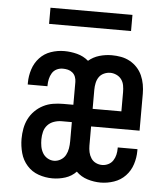

<svg xmlns="http://www.w3.org/2000/svg" viewBox="-52 -750 703 805"><g transform="rotate(5 300.0 -348.0)"><path d="M198 8Q168 8 139.5 -2Q111 -12 91 -34.5Q71 -57 63 -86.5Q55 -116 55 -146Q55 -168 59 -189.5Q63 -211 72.5 -230Q82 -249 97.5 -264.5Q113 -280 132.5 -290Q152 -300 173.5 -303.5Q195 -307 216 -307H259V-403Q259 -414 255 -424.5Q251 -435 242.5 -442Q234 -449 223.5 -451.5Q213 -454 202 -454Q188 -454 176 -448Q164 -442 157 -430.5Q150 -419 147 -405.5Q144 -392 144 -379V-375H61V-383Q61 -411 70 -439Q79 -467 98.5 -488Q118 -509 145.5 -518.5Q173 -528 202 -528Q229 -528 256 -521Q283 -514 304 -496Q324 -513 349.5 -520.5Q375 -528 402 -528Q421 -528 440.5 -524.5Q460 -521 477.5 -511.5Q495 -502 508.5 -487.5Q522 -473 530 -455Q538 -437 541.5 -417.5Q545 -398 545 -378V-223H341V-142Q341 -128 344 -114.5Q347 -101 354.5 -89.5Q362 -78 374.5 -72Q387 -66 401 -66Q414 -66 426.5 -72Q439 -78 446.5 -89.5Q454 -101 457 -114Q460 -127 460 -141V-145H543V-137Q543 -109 534 -81Q525 -53 505 -32Q485 -11 457 -1.5Q429 8 401 8Q373 8 345.5 -0.5Q318 -9 298 -29Q279 -9 252.5 -0.5Q226 8 198 8ZM341 -297H462V-378Q462 -392 459.5 -406Q457 -420 449 -431Q441 -442 428 -448Q415 -454 402 -454Q388 -454 375 -448Q362 -442 354.5 -431Q347 -420 344 -406Q341 -392 341 -378ZM198 -66Q213 -66 226.5 -74Q240 -82 247 -95Q254 -108 256.5 -123Q259 -138 259 -154V-234H216Q200 -234 184 -228.5Q168 -223 157 -211Q146 -199 142 -183Q138 -167 138 -151Q138 -136 140.5 -121.5Q143 -107 150.5 -94Q158 -81 171 -73.5Q184 -66 198 -66ZM128 -636V-704H473V-636Z"/></g></svg>

Font: R Plex Mono
Style: Regular
Weight: 400
Monospace: yes
Designer: Belleve Invis
Foundry: Belleve Invis
Version: Version 31.8.0